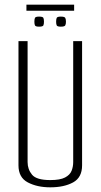

<svg xmlns="http://www.w3.org/2000/svg" viewBox="-20 -796 430 821"><path d="M195 5Q139 5 99 -16Q59 -37 59 -89V-620H98V-103Q98 -72 117 -49Q136 -26 195 -26Q237 -26 258 -37Q279 -48 286 -65.5Q293 -83 293 -103V-620H331V-89Q331 -37 292.5 -16Q254 5 195 5ZM240 -682Q225 -682 222.5 -687.5Q220 -693 220 -703Q220 -714 222.5 -719.5Q225 -725 240 -725Q256 -725 259 -719.5Q262 -714 262 -703Q262 -693 259 -687.5Q256 -682 240 -682ZM147 -682Q132 -682 129.5 -687.5Q127 -693 127 -703Q127 -714 129.5 -719.5Q132 -725 147 -725Q163 -725 165.5 -719.5Q168 -714 168 -703Q168 -693 165.5 -687.5Q163 -682 147 -682ZM93 -750V-776H297V-750Z"/></svg>

Font: Smooch Sans Light
Style: Regular
Weight: 300
Designer: Robert E. Leuschke
Foundry: Robert E. Leuschke
Version: Version 1.010; ttfautohint (v1.8.3)